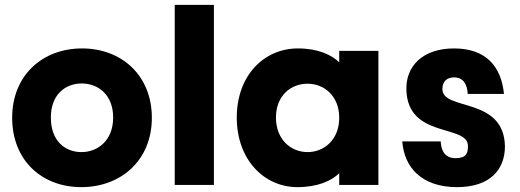

<svg xmlns="http://www.w3.org/2000/svg" viewBox="-20 -760 2138 789"><path d="M314 9C477 9 604 -101 604 -276C604 -451 479 -561 317 -561C155 -561 30 -451 30 -276C30 -101 152 9 314 9ZM189 -277C189 -372 249 -417 316 -417C382 -417 445 -372 445 -277C445 -181 380 -135 315 -135C247 -135 189 -181 189 -277Z M698 -740V0H859V-740Z M1202 9C1286 9 1342 -17 1374 -48V0H1535V-551H1374V-504C1343 -534 1288 -561 1204 -561C1066 -561 953 -451 953 -277C953 -103 1066 9 1202 9ZM1114 -277C1114 -367 1175 -416 1244 -416C1312 -416 1374 -366 1374 -276C1374 -186 1312 -135 1244 -135C1175 -135 1114 -187 1114 -277Z M1858 9C1995 9 2055 -64 2055 -159C2051 -364 1798 -303 1798 -394C1798 -424 1815 -442 1846 -442C1883 -442 1900 -415 1902 -374H2051C2040 -486 1978 -561 1846 -561C1716 -561 1647 -487 1650 -391C1655 -189 1903 -251 1903 -160C1903 -131 1897 -110 1852 -110C1813 -110 1793 -135 1791 -179H1633C1641 -72 1713 9 1858 9Z"/></svg>

Font: Malmofest
Style: Bold
Weight: 700
Designer: Jonny Pinhorn (Poppins), Kolossal
Version: Version 1.004;Glyphs 3.1.2 (3151)